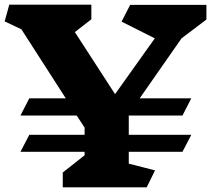

<svg xmlns="http://www.w3.org/2000/svg" viewBox="-28 -807 908 826"><path d="M573 -384H795L757 -310H526V-227H795L757 -154H526V-103L639 -74L603 -1H242V-65L336 -139V-154H60L98 -227H336V-258L302 -310H60L98 -384H255L64 -681L-8 -715L12 -787H365V-724L294 -669L467 -402L638 -642L495 -714L532 -786H860V-723L753 -642Z"/></svg>

Font: Inknut Antiqua ExtraBold
Style: Regular
Weight: 800
Designer: Claus Eggers Sørensen
Foundry: Claus Eggers Sørensen
Version: Version 1.003; ttfautohint (v1.8.2) -l 8 -r 50 -G 200 -x 14 